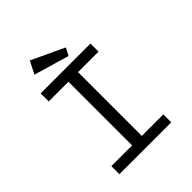

<svg xmlns="http://www.w3.org/2000/svg" viewBox="-217 -927 1060 1060"><g transform="rotate(-45 312.5 -397.0)"><path d="M99 0V-63H261V-560H107V-623H496V-560H336V-62H504V0ZM362 -660 156 -720 193 -794 385 -704Z"/></g></svg>

Font: Inconsolata Expanded Thin
Style: Regular
Weight: 100
Width: 7
Monospace: yes
Designer: Raph Levien, Cyreal, Brenton Simpson
Foundry: Raph Levien, Cyreal, Google
Version: Version 3.100; ttfautohint (v1.8.4.7-5d5b)